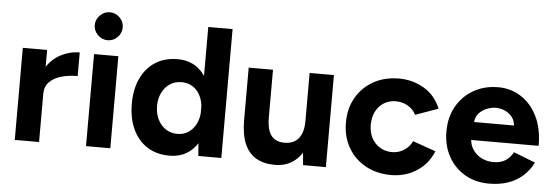

<svg xmlns="http://www.w3.org/2000/svg" viewBox="-49 -880 3001 1039"><g transform="rotate(5 1452.0 -360.5)"><path d="M150 -263Q150 -344 181.5 -397Q213 -450 262.5 -476Q312 -502 366 -502V-374Q320 -374 279.5 -363Q239 -352 214 -327Q189 -302 189 -263ZM57 0V-500H189V0Z M444 0V-500H576V0ZM510 -581Q480 -581 457 -603.5Q434 -626 434 -657Q434 -688 457 -710.5Q480 -733 510 -733Q541 -733 563.5 -710.5Q586 -688 586 -657Q586 -626 563.5 -603.5Q541 -581 510 -581Z M1054 0 1047 -93V-700H1179V0ZM897 12Q828 12 777.5 -20Q727 -52 699 -111Q671 -170 671 -250Q671 -331 699 -389.5Q727 -448 777.5 -480Q828 -512 897 -512Q960 -512 1003.5 -480Q1047 -448 1070 -389.5Q1093 -331 1093 -250Q1093 -170 1070 -111Q1047 -52 1003.5 -20Q960 12 897 12ZM931 -109Q965 -109 991.5 -127Q1018 -145 1033 -177Q1048 -209 1048 -250Q1048 -291 1033 -323Q1018 -355 991.5 -372.5Q965 -390 930 -390Q894 -390 867 -372.5Q840 -355 824 -323Q808 -291 808 -250Q808 -209 824 -177Q840 -145 867.5 -127Q895 -109 931 -109Z M1623 0 1615 -92V-500H1747V0ZM1284 -244V-500H1416V-244ZM1416 -244Q1416 -194 1427.5 -165.5Q1439 -137 1460.5 -124.5Q1482 -112 1509 -112Q1561 -111 1588 -143.5Q1615 -176 1615 -238H1660Q1660 -158 1636 -102.5Q1612 -47 1570 -17.5Q1528 12 1471 12Q1411 12 1369 -12Q1327 -36 1305.5 -86.5Q1284 -137 1284 -217V-244Z M2102 12Q2024 12 1963 -21.5Q1902 -55 1868 -114.5Q1834 -174 1834 -250Q1834 -327 1868 -386Q1902 -445 1962 -478.5Q2022 -512 2100 -512Q2175 -512 2237 -475Q2299 -438 2327 -368L2203 -324Q2189 -353 2159.5 -370.5Q2130 -388 2094 -388Q2057 -388 2029 -370.5Q2001 -353 1985 -322Q1969 -291 1969 -250Q1969 -209 1985 -178.5Q2001 -148 2030 -130Q2059 -112 2096 -112Q2132 -112 2161.5 -131Q2191 -150 2205 -181L2330 -137Q2301 -66 2239.5 -27Q2178 12 2102 12Z M2633 12Q2559 12 2502 -21.5Q2445 -55 2412.5 -114Q2380 -173 2380 -250Q2380 -327 2413.5 -386Q2447 -445 2505.5 -478.5Q2564 -512 2640 -512Q2706 -512 2761.5 -477.5Q2817 -443 2850.5 -376.5Q2884 -310 2884 -215H2505L2517 -227Q2517 -190 2535.5 -162.5Q2554 -135 2583.5 -120.5Q2613 -106 2647 -106Q2688 -106 2714 -123.5Q2740 -141 2754 -169L2872 -123Q2851 -81 2817.5 -50.5Q2784 -20 2738 -4Q2692 12 2633 12ZM2524 -301 2512 -313H2753L2742 -301Q2742 -337 2725 -358.5Q2708 -380 2683.5 -390Q2659 -400 2636 -400Q2613 -400 2587 -390Q2561 -380 2542.5 -358.5Q2524 -337 2524 -301Z"/></g></svg>

Font: Figtree
Style: Bold
Weight: 700
Designer: Erik Kennedy
Foundry: Erik Kennedy
Version: Version 2.001;gftools[0.9.30]